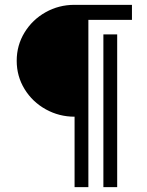

<svg xmlns="http://www.w3.org/2000/svg" viewBox="-20 -723 609 793"><path d="M49 -472Q49 -536 81.5 -589Q114 -642 168.5 -672.5Q223 -703 287 -703H525V-641H345V50H288V-241Q224 -241 169 -271.5Q114 -302 81.5 -355Q49 -408 49 -472ZM464 -581V50H407V-581Z"/></svg>

Font: Museo Sans Light
Style: Regular
Weight: 300
Designer: Jos Buivenga
Foundry: Jos Buivenga & Rosetta Type Foundry (extension, remastering)
Version: Version 3.600;PS 1.000;hotconv 1.0.88;makeotf.lib2.5.647800;